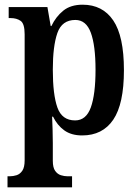

<svg xmlns="http://www.w3.org/2000/svg" viewBox="-20 -566 591 818"><path d="M12 232V185H22Q36 185 50.5 180.5Q65 176 75 161.5Q85 147 85 117V-420Q85 -465 68 -477Q51 -489 25 -489H17V-536H182L196 -455H199Q218 -495 249.5 -520.5Q281 -546 332 -546Q417 -546 462.5 -479Q508 -412 508 -267Q508 -123 462.5 -56Q417 11 330 11Q284 11 254 -10.5Q224 -32 206 -69H202Q203 -45 204 -16Q205 13 205 43V119Q205 148 215 162Q225 176 239.5 180.5Q254 185 267 185H287V232ZM300 -53Q347 -53 367 -108.5Q387 -164 387 -269Q387 -372 367 -426.5Q347 -481 301 -481Q244 -481 224.5 -425.5Q205 -370 205 -269Q205 -163 224.5 -108Q244 -53 300 -53Z"/></svg>

Font: Noto Serif Lao Condensed SemiBold
Style: Regular
Weight: 600
Width: 3
Designer: Monotype Design Team
Foundry: Monotype Imaging Inc.
Version: Version 2.003; ttfautohint (v1.8.4.7-5d5b)